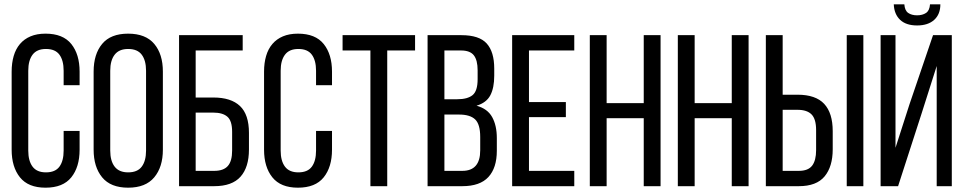

<svg xmlns="http://www.w3.org/2000/svg" viewBox="-20 -863 4472 890"><path d="M191 -707C164.3 -707 141.2 -702.8 121.5 -694.5C101.8 -686.2 85.5 -674.3 72.5 -659C59.5 -643.7 49.8 -625.2 43.5 -603.5C37.2 -581.8 34 -557.7 34 -531V-169C34 -115.7 46.8 -73 72.5 -41C98.2 -9 137.7 7 191 7C245 7 284.8 -9 310.5 -41C336.2 -73 349 -115.7 349 -169V-256H275V-165C275 -133 268.5 -108.2 255.5 -90.5C242.5 -72.8 221.7 -64 193 -64C165 -64 144.3 -72.8 131 -90.5C117.7 -108.2 111 -133 111 -165V-535C111 -567 117.7 -591.8 131 -609.5C144.3 -627.2 165 -636 193 -636C221.7 -636 242.5 -627.2 255.5 -609.5C268.5 -591.8 275 -567 275 -535V-468H349V-531C349 -584.3 336.2 -627 310.5 -659C284.8 -691 245 -707 191 -707Z M414 -531V-169C414 -115.7 427.2 -73 453.5 -41C479.8 -9 520 7 574 7C628 7 668.3 -9 695 -41C721.7 -73 735 -115.7 735 -169V-531C735 -585 721.7 -627.8 695 -659.5C668.3 -691.2 628 -707 574 -707C520 -707 479.8 -691.2 453.5 -659.5C427.2 -627.8 414 -585 414 -531ZM491 -165V-535C491 -567 497.8 -591.8 511.5 -609.5C525.2 -627.2 546 -636 574 -636C602.7 -636 623.7 -627.2 637 -609.5C650.3 -591.8 657 -567 657 -535V-165C657 -133 650.3 -108.2 637 -90.5C623.7 -72.8 602.7 -64 574 -64C546 -64 525.2 -72.8 511.5 -90.5C497.8 -108.2 491 -133 491 -165Z M969 -411H887V-629H1105V-700H810V0H973C1028.3 0 1069 -14.7 1095 -44C1121 -73.3 1134 -115.3 1134 -170V-247C1134 -303.7 1120.2 -345.2 1092.5 -371.5C1064.8 -397.8 1023.7 -411 969 -411ZM973 -71H887V-341H969C997.7 -341 1019.3 -334.7 1034 -322C1048.7 -309.3 1056 -286 1056 -252V-165C1056 -132.3 1049.3 -108.5 1036 -93.5C1022.7 -78.5 1001.7 -71 973 -71Z M1361 -707C1334.3 -707 1311.2 -702.8 1291.5 -694.5C1271.8 -686.2 1255.5 -674.3 1242.5 -659C1229.5 -643.7 1219.8 -625.2 1213.5 -603.5C1207.2 -581.8 1204 -557.7 1204 -531V-169C1204 -115.7 1216.8 -73 1242.5 -41C1268.2 -9 1307.7 7 1361 7C1415 7 1454.8 -9 1480.5 -41C1506.2 -73 1519 -115.7 1519 -169V-256H1445V-165C1445 -133 1438.5 -108.2 1425.5 -90.5C1412.5 -72.8 1391.7 -64 1363 -64C1335 -64 1314.3 -72.8 1301 -90.5C1287.7 -108.2 1281 -133 1281 -165V-535C1281 -567 1287.7 -591.8 1301 -609.5C1314.3 -627.2 1335 -636 1363 -636C1391.7 -636 1412.5 -627.2 1425.5 -609.5C1438.5 -591.8 1445 -567 1445 -535V-468H1519V-531C1519 -584.3 1506.2 -627 1480.5 -659C1454.8 -691 1415 -707 1361 -707Z M1697 0H1775V-629H1904V-700H1568V-629H1697Z M2119 -700H1962V0H2123C2177.7 0 2218 -14.2 2244 -42.5C2270 -70.8 2283 -111.3 2283 -164V-223C2283 -261.7 2275.8 -294 2261.5 -320C2247.2 -346 2223 -363.7 2189 -373C2219.7 -382.3 2241 -398.5 2253 -421.5C2265 -444.5 2271 -474.7 2271 -512V-545C2271 -597 2259.3 -635.8 2236 -661.5C2212.7 -687.2 2173.7 -700 2119 -700ZM2100 -403H2040V-629H2117C2145 -629 2164.8 -621.5 2176.5 -606.5C2188.2 -591.5 2194 -568.3 2194 -537V-496C2194 -459.3 2186.2 -434.7 2170.5 -422C2154.8 -409.3 2131.3 -403 2100 -403ZM2123 -71H2040V-332H2108C2142 -332 2166.8 -324.5 2182.5 -309.5C2198.2 -294.5 2206 -267.3 2206 -228V-166C2206 -102.7 2178.3 -71 2123 -71Z M2603 -390H2432V-629H2642V-700H2354V0H2642V-71H2432V-320H2603Z M2792 -315H2964V0H3042V-700H2964V-385H2792V-700H2714V0H2792Z M3200 -315H3372V0H3450V-700H3372V-385H3200V-700H3122V0H3200Z M3677 -424H3608V-700H3530V0H3683C3737.7 0 3777.5 -15.2 3802.5 -45.5C3827.5 -75.8 3840 -117.7 3840 -171V-255C3840 -311 3826.8 -353.2 3800.5 -381.5C3774.2 -409.8 3733 -424 3677 -424ZM3982 -700H3905V0H3982ZM3683 -71H3608V-354H3677C3706.3 -354 3728 -346.8 3742 -332.5C3756 -318.2 3763 -294 3763 -260V-167C3763 -135 3756.8 -111 3744.5 -95C3732.2 -79 3711.7 -71 3683 -71Z M4339 -843H4291C4289.7 -823.7 4283.5 -810.3 4272.5 -803C4261.5 -795.7 4247.7 -792 4231 -792C4214.3 -792 4200.7 -795.7 4190 -803C4179.3 -810.3 4173.3 -823.7 4172 -843H4123C4124.3 -812.3 4134.2 -788.3 4152.5 -771C4170.8 -753.7 4197 -745 4231 -745C4265 -745 4291.5 -753.7 4310.5 -771C4329.5 -788.3 4339 -812.3 4339 -843ZM4252 -337 4322 -557V0H4392V-700H4305L4196 -380L4131 -178V-700H4062V0H4143Z"/></svg>

Font: Bebas Neue Regular two
Style: Regular2
Weight: 400
Designer: Ryoichi Tsunekawa & LGV (GE)
Foundry: Free Software Foundation, Inc.
Version: Version 1.003 August 13, 2016